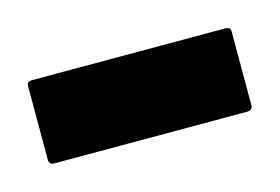

<svg xmlns="http://www.w3.org/2000/svg" viewBox="-41 -126 254 174"><g transform="rotate(-15 85.5 -39.0)"><path d="M175.8 -78.1Q181.2 -78.1 181.2 -74.2V-4.9Q181.2 0 175.8 0H-4.9Q-9.8 0 -9.8 -4.9V-74.2Q-9.8 -78.1 -4.9 -78.1Z"/></g></svg>

Font: Droid Arabic Kufi
Style: Regular
Weight: 400
Designer: Pascal Zoghbi
Foundry: Irfont.ir
Version: Version 1.00 February 28, 2013, initial release